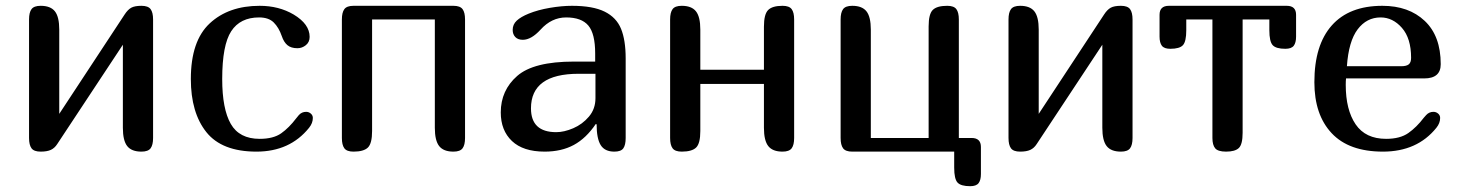

<svg xmlns="http://www.w3.org/2000/svg" viewBox="-20 -522 5020 661"><path d="M467 0Q433 0 418 -19Q403 -38 403 -82V-368L177 -26Q168 -12 155 -6Q142 0 120 0Q97 0 88.5 -11.5Q80 -23 80 -47V-455Q80 -479 88.5 -490.5Q97 -502 120 -502Q154 -502 169 -483Q184 -464 184 -420V-130L409 -472Q420 -489 432 -495.5Q444 -502 467 -502Q490 -502 498.5 -490.5Q507 -479 507 -455V-47Q507 -23 498.5 -11.5Q490 0 467 0Z M1034 -137Q1043 -137 1050 -131Q1057 -125 1057 -116Q1057 -98 1044 -82Q978 0 863 0Q744 0 690.5 -67Q637 -134 637 -250Q637 -381 702 -441.5Q767 -502 874 -502Q940 -502 991 -472Q1046 -439 1046 -395Q1046 -377 1033 -366.5Q1020 -356 1004 -356Q982 -356 969.5 -366.5Q957 -377 950 -398Q940 -427 922.5 -444.5Q905 -462 872 -462Q807 -462 776 -414.5Q745 -367 745 -250Q745 -147 774.5 -95.5Q804 -44 874 -44Q921 -44 948 -63Q975 -82 1000 -115L1009 -126Q1019 -137 1034 -137Z M1541 0Q1507 0 1492 -19Q1477 -38 1477 -82V-455H1261V-71Q1261 -28 1246.5 -14Q1232 0 1197 0Q1174 0 1165.5 -11.5Q1157 -23 1157 -47V-455Q1157 -479 1165.5 -490.5Q1174 -502 1197 -502H1541Q1564 -502 1572.5 -490.5Q1581 -479 1581 -455V-47Q1581 -23 1572.5 -11.5Q1564 0 1541 0Z M1855 0Q1781 0 1742.5 -36.5Q1704 -73 1704 -135Q1704 -211 1760.5 -260.5Q1817 -310 1956 -310H2029V-338Q2029 -406 2005.5 -434Q1982 -462 1929 -462Q1879 -462 1841 -420Q1809 -385 1780 -385Q1763 -385 1754 -394.5Q1745 -404 1745 -419Q1745 -438 1759 -451Q1773 -464 1800 -475Q1832 -488 1873 -495Q1914 -502 1949 -502Q2021 -502 2061.5 -482Q2102 -462 2118 -423Q2134 -384 2134 -321V-47Q2134 -23 2126 -11.5Q2118 0 2095 0Q2062 0 2048 -22.5Q2034 -45 2034 -94L2031 -95Q1998 -46 1955.5 -23Q1913 0 1855 0ZM1808 -149Q1808 -67 1895 -67Q1922 -67 1953.5 -80.5Q1985 -94 2007.5 -120.5Q2030 -147 2030 -184V-268H1972Q1808 -268 1808 -149Z M2674 0Q2640 0 2625 -19Q2610 -38 2610 -82V-233H2391V-71Q2391 -28 2376.5 -14Q2362 0 2327 0Q2304 0 2295.5 -11.5Q2287 -23 2287 -47V-455Q2287 -479 2295.5 -490.5Q2304 -502 2327 -502Q2361 -502 2376 -483Q2391 -464 2391 -420V-282H2610V-430Q2610 -473 2624.5 -487.5Q2639 -502 2674 -502Q2697 -502 2705.5 -490.5Q2714 -479 2714 -455V-47Q2714 -23 2705.5 -11.5Q2697 0 2674 0Z M2874 -47V-455Q2874 -479 2882.5 -490.5Q2891 -502 2914 -502Q2948 -502 2963 -483Q2978 -464 2978 -420V-47H3177V-431Q3177 -474 3191.5 -488Q3206 -502 3241 -502Q3264 -502 3272.5 -490.5Q3281 -479 3281 -455V-47H3325Q3357 -47 3357 -16V77Q3357 98 3349 108.5Q3341 119 3320 119Q3288 119 3276.5 106.5Q3265 94 3265 55V0H2914Q2891 0 2882.5 -11.5Q2874 -23 2874 -47Z M3839 0Q3805 0 3790 -19Q3775 -38 3775 -82V-368L3549 -26Q3540 -12 3527 -6Q3514 0 3492 0Q3469 0 3460.5 -11.5Q3452 -23 3452 -47V-455Q3452 -479 3460.5 -490.5Q3469 -502 3492 -502Q3526 -502 3541 -483Q3556 -464 3556 -420V-130L3781 -472Q3792 -489 3804 -495.5Q3816 -502 3839 -502Q3862 -502 3870.5 -490.5Q3879 -479 3879 -455V-47Q3879 -23 3870.5 -11.5Q3862 0 3839 0Z M4201 0Q4173 0 4163.5 -11.5Q4154 -23 4154 -47V-455H4064V-418Q4064 -379 4052.5 -366.5Q4041 -354 4009 -354Q3988 -354 3980 -364.5Q3972 -375 3972 -396V-471Q3972 -502 4004 -502H4410Q4442 -502 4442 -471V-396Q4442 -375 4434 -364.5Q4426 -354 4405 -354Q4373 -354 4361.5 -366.5Q4350 -379 4350 -418V-455H4258V-65Q4258 -25 4245 -12.5Q4232 0 4201 0Z M4915 -137Q4924 -137 4931 -131Q4938 -125 4938 -116Q4938 -98 4925 -82Q4859 0 4741 0Q4624 0 4564.5 -63.5Q4505 -127 4505 -239Q4505 -367 4565 -434.5Q4625 -502 4739 -502Q4830 -502 4885 -450Q4940 -398 4940 -301Q4940 -252 4883 -252H4614Q4613 -244 4613 -230Q4613 -144 4647 -94Q4681 -44 4752 -44Q4800 -44 4828.5 -64Q4857 -84 4882 -117L4890 -126Q4900 -137 4915 -137ZM4617 -294H4804Q4822 -294 4830 -300.5Q4838 -307 4838 -323Q4838 -390 4806.5 -426Q4775 -462 4733 -462Q4685 -462 4654 -421Q4623 -380 4617 -294Z"/></svg>

Font: Marmelad for Arash.Academy
Style: Regular
Weight: 400
Designer: Manvel Shmavonyan
Foundry: Cyreal
Version: Version 1.110;Glyphs 3.2 (3202)